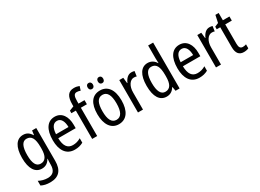

<svg xmlns="http://www.w3.org/2000/svg" viewBox="-33 -1641 3729 2756"><g transform="rotate(-30 1831.5 -262.5)"><path d="M222 -547C112 -547 46 -448 46 -266C46 -87 110 10 220 10C280 10 323 -17 355 -74H359C356 -48 355 -15 355 5V22C355 123 309 168 224 168C173 168 124 155 77 130V208C119 230 166 240 224 240C372 240 438 157 438 7V-537H369L359 -466H354C322 -522 279 -547 222 -547ZM237 -474C319 -474 355 -412 355 -269V-245C355 -121 317 -61 240 -61C167 -61 131 -126 131 -265C131 -401 166 -474 237 -474Z M746 -546C624 -546 555 -445 555 -265C555 -102 623 10 765 10C819 10 862 -1 905 -24V-98C861 -72 820 -61 773 -61C685 -61 640 -125 638 -252H927V-308C927 -444 864 -546 746 -546ZM746 -478C815 -478 845 -407 846 -318H639C645 -425 682 -478 746 -478Z M1238 -469V-537H1138V-573C1138 -662 1154 -694 1199 -694C1219 -694 1239 -689 1258 -682L1279 -748C1252 -759 1225 -765 1192 -765C1093 -765 1055 -699 1055 -571V-540L981 -511V-469H1055V0H1138V-469Z M1367 -672C1367 -637 1386 -621 1411 -621C1435 -621 1455 -637 1455 -672C1455 -706 1435 -722 1411 -722C1386 -722 1367 -706 1367 -672ZM1537 -672C1537 -637 1556 -621 1581 -621C1606 -621 1625 -637 1625 -672C1625 -706 1606 -722 1581 -722C1557 -722 1537 -706 1537 -672ZM1697 -269C1697 -450 1621 -547 1497 -547C1364 -547 1296 -446 1296 -269C1296 -98 1369 10 1495 10C1628 10 1697 -99 1697 -269ZM1381 -269C1381 -404 1416 -475 1497 -475C1576 -475 1613 -404 1613 -269C1613 -134 1576 -62 1497 -62C1417 -62 1381 -135 1381 -269Z M2018 -547C1962 -547 1921 -504 1895 -443H1890L1880 -537H1814V0H1897V-282C1896 -388 1947 -464 2012 -464C2028 -464 2044 -462 2057 -457L2069 -540C2052 -545 2034 -547 2018 -547Z M2288 10C2349 10 2391 -20 2421 -69H2425L2437 0H2504V-760H2421V-543C2421 -523 2422 -494 2424 -468H2420C2391 -517 2345 -547 2286 -547C2177 -547 2112 -448 2112 -268C2112 -86 2176 10 2288 10ZM2305 -60C2232 -60 2197 -132 2197 -267C2197 -399 2231 -474 2304 -474C2388 -474 2421 -408 2421 -272V-246C2421 -122 2385 -60 2305 -60Z M2812 -546C2690 -546 2621 -445 2621 -265C2621 -102 2689 10 2831 10C2885 10 2928 -1 2971 -24V-98C2927 -72 2886 -61 2839 -61C2751 -61 2706 -125 2704 -252H2993V-308C2993 -444 2930 -546 2812 -546ZM2812 -478C2881 -478 2911 -407 2912 -318H2705C2711 -425 2748 -478 2812 -478Z M3311 -547C3255 -547 3214 -504 3188 -443H3183L3173 -537H3107V0H3190V-282C3189 -388 3240 -464 3305 -464C3321 -464 3337 -462 3350 -457L3362 -540C3345 -545 3327 -547 3311 -547Z M3590 -62C3548 -62 3531 -90 3531 -148V-469H3640V-537H3531V-658H3477L3451 -538L3390 -512V-469H3448V-140C3448 -34 3492 10 3567 10C3597 10 3626 4 3646 -6V-72C3630 -66 3609 -62 3590 -62Z"/></g></svg>

Font: Noto Sans Khmer Condensed
Style: Regular
Weight: 400
Width: 3
Designer: Danh Hong and the Monotype Design Team
Foundry: Monotype Imaging Inc.
Version: Version 2.004